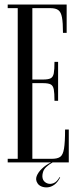

<svg xmlns="http://www.w3.org/2000/svg" viewBox="-20 -719 362 850"><path d="M243.4 65.5 246.4 66.5Q235 88.5 220.6 98.8Q206.2 109 191.3 110.3Q176.4 111.6 164 106.6Q151.6 101.5 146.2 92.5Q136 77.2 142.5 60.3Q149 43.4 166.1 27.2Q183.1 11 205.8 0H212.9Q177.4 20.2 170.8 41.6Q164.1 63 171.2 77.4Q177.4 88.5 190.2 93.1Q203.1 97.6 217.8 91.6Q232.4 85.6 243.4 65.5ZM14.1 0V-16H58.5V-683H14.1V-699H275.1V-573.5H258.8Q258.8 -618.5 254.4 -642Q250.1 -665.5 238.2 -674.2Q226.4 -683 202.8 -683H123.2V-366.9H170.1Q193.8 -366.9 204.3 -372.4Q214.9 -377.9 218.1 -394.5Q221.2 -411.1 221.2 -445.1H237.2V-272.6H221.2Q221.2 -307 218.1 -323.4Q214.9 -339.9 204.3 -345.4Q193.8 -350.9 170.1 -350.9H123.2V-16H210.6Q234.2 -16 246.5 -24.6Q258.8 -33.2 263.4 -61.1Q268.1 -89 268.1 -145.5H284.5V0Z"/></svg>

Font: Emberly Black
Style: Regular
Weight: 900
Designer: Rajesh Rajput
Foundry: Rajesh Rajput
Version: Version 1.000